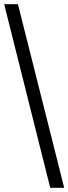

<svg xmlns="http://www.w3.org/2000/svg" viewBox="-20 -780 328 921"><path d="M221 121H288L66 -760H0Z"/></svg>

Font: Noto Serif SemiBold
Style: Regular
Weight: 600
Designer: Monotype Design Team
Foundry: Monotype Imaging Inc.
Version: Version 2.013